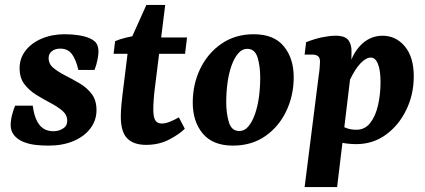

<svg xmlns="http://www.w3.org/2000/svg" viewBox="-20 -574 1713 774"><path d="M176 13Q148 13 122 10Q96 7 72 -3Q49 -13 36 -30Q23 -47 23 -69Q23 -89 29 -112Q35 -135 41 -148H112Q118 -99 138 -72Q158 -45 196 -45Q216 -45 233.5 -55.5Q251 -66 251 -87Q251 -111 231.5 -127.5Q212 -144 183.5 -159Q155 -174 126.5 -191.5Q98 -209 78.5 -234.5Q59 -260 59 -299Q59 -339 83 -370Q107 -401 148.5 -418.5Q190 -436 241 -436Q270 -436 296 -432Q322 -428 341 -420Q363 -410 370 -397Q377 -384 377 -367Q377 -353 373 -333Q369 -313 361 -292H296Q286 -335 269.5 -356.5Q253 -378 223 -378Q202 -378 189 -367.5Q176 -357 176 -340Q176 -316 195.5 -300Q215 -284 243.5 -269.5Q272 -255 301 -238Q330 -221 349.5 -195.5Q369 -170 369 -130Q369 -89 344.5 -56.5Q320 -24 276.5 -5.5Q233 13 176 13Z M569 10Q518 10 492.5 -16.5Q467 -43 467 -104Q467 -127 469.5 -152Q472 -177 474 -194L499 -396L570 -554H646L604 -217Q601 -193 599.5 -171Q598 -149 598 -133Q598 -102 606 -89Q614 -76 632 -76Q647 -76 665.5 -83.5Q684 -91 701 -101L725 -55Q703 -33 662 -11.5Q621 10 569 10ZM438 -357 444 -408Q462 -416 488.5 -422.5Q515 -429 543 -432L587 -423H734L726 -357Z M919 13Q838 13 797.5 -35.5Q757 -84 757 -160Q757 -234 787 -296.5Q817 -359 872.5 -397.5Q928 -436 1003 -436Q1084 -436 1124 -387.5Q1164 -339 1164 -263Q1164 -189 1134 -126Q1104 -63 1049 -25Q994 13 919 13ZM942 -46Q965 -45 981 -64Q997 -83 1008 -114.5Q1019 -146 1024 -184Q1029 -222 1029 -261Q1029 -307 1018.5 -341.5Q1008 -376 979 -377Q957 -378 940.5 -359Q924 -340 913 -308.5Q902 -277 897 -239Q892 -201 892 -162Q892 -117 902.5 -82Q913 -47 942 -46Z M1416 7Q1384 7 1353 0.5Q1322 -6 1299 -14L1335 -79Q1354 -67 1373 -59Q1392 -51 1417 -51Q1451 -51 1472.5 -78.5Q1494 -106 1504 -150Q1514 -194 1514 -243Q1514 -291 1503.5 -316.5Q1493 -342 1475 -342Q1456 -342 1434 -319.5Q1412 -297 1390 -251L1375 -258Q1390 -343 1429 -386.5Q1468 -430 1522 -430Q1576 -430 1612 -387Q1648 -344 1648 -266Q1648 -193 1617.5 -130.5Q1587 -68 1535 -30.5Q1483 7 1416 7ZM1208 180 1265 -271Q1267 -282 1268.5 -299.5Q1270 -317 1270 -325Q1270 -341 1262 -347.5Q1254 -354 1238 -354H1208L1214 -404Q1250 -418 1280 -424Q1310 -430 1333 -430Q1371 -430 1384.5 -412Q1398 -394 1397 -364L1396 -294L1339 180Z"/></svg>

Font: Yrsa
Style: Bold Italic
Weight: 700
Italic angle: -7.10001°
Version: Version 2.004